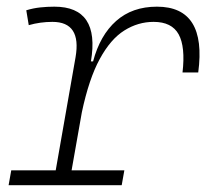

<svg xmlns="http://www.w3.org/2000/svg" viewBox="-20 -547 626 567"><path d="M5.4 0 13.2 -43.9H144.5L203.1 -377.9Q221.2 -482.4 134.8 -482.4Q98.6 -482.4 64.9 -472.7L57.6 -516.6Q78.1 -522.9 98.9 -525.1Q119.6 -527.3 140.6 -527.3Q275.9 -527.3 248.5 -365.7H254.9Q275.4 -442.9 323 -485.1Q370.6 -527.3 443.4 -527.3Q591.3 -527.3 565.4 -333H519Q527.8 -408.7 507.6 -445.6Q487.3 -482.4 433.6 -482.4Q387.7 -482.4 347.2 -457Q306.6 -431.6 274.7 -373Q242.7 -314.5 221.7 -215.3L191.4 -43.9H347.2L339.4 0Z"/></svg>

Font: Cascadia Mono ExtraLight
Style: Italic
Weight: 200
Italic angle: -10°
Monospace: yes
Designer: Aaron Bell
Foundry: Saja Typeworks
Version: Version 2404.023; ttfautohint (v1.8.4)